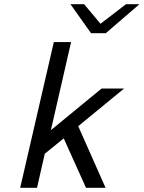

<svg xmlns="http://www.w3.org/2000/svg" viewBox="-20 -893 683 913"><path d="M315 -873H380L458 -780L579 -873H643L483 -735H413ZM76 0 236 -693H318L222 -274L463 -472H570L352 -293L482 0H389L283 -235L193 -162L156 0Z"/></svg>

Font: Coval
Style: Book Italic
Weight: 350
Foundry: Context Ltd
Version: Version 001.000